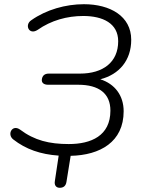

<svg xmlns="http://www.w3.org/2000/svg" viewBox="-20 -733 683 913"><path d="M264 160C282 160 293 151 296 132L316 8C456 5 568 -58 568 -204C568 -279 526 -334 457 -356C547 -379 604 -446 604 -544C604 -656 504 -713 379 -713C292 -713 200 -687 129 -637C95 -615 118 -564 159 -591C223 -636 299 -657 376 -657C469 -657 542 -622 542 -537C542 -437 470 -383 360 -383H212C192 -383 181 -373 179 -355C177 -339 189 -330 209 -330H352C451 -330 505 -288 505 -207C505 -87 413 -48 307 -48C215 -48 144 -65 75 -117C38 -143 12 -94 43 -70C103 -23 173 1 259 7L241 127C237 148 247 160 264 160Z"/></svg>

Font: SN Pro Light
Style: Italic
Weight: 300
Italic angle: -8.99998°
Designer: Tobias Whetton
Foundry: Supernotes
Version: Version 1.001;Glyphs 3.2 (3249)